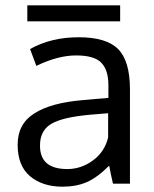

<svg xmlns="http://www.w3.org/2000/svg" viewBox="-20 -686 576 717"><path d="M428.7 -666V-606.4H82V-666ZM465.3 -354.5V0H401.9Q394.5 -31.2 387.7 -67.4Q343.3 -22.9 304.2 -5.9Q265.1 11.2 212.4 11.2Q137.7 10.7 91.8 -28.3Q45.9 -67.4 45.9 -145.5Q45.9 -223.6 108.4 -262.7Q170.9 -302.2 287.6 -312Q303.7 -313.5 335.9 -316.4Q368.2 -319.3 384.8 -320.3V-367.7Q384.8 -424.3 358.4 -451.7Q332 -479 264.2 -479Q196.3 -479 115.7 -439.9L92.3 -502.9Q170.9 -546.9 273.9 -546.9Q377 -546.9 420.9 -502.9Q464.8 -459 465.3 -354.5ZM129.4 -141.6Q129.4 -54.7 231.4 -54.7Q283.2 -54.7 327.1 -86.9Q371.1 -119.1 383.8 -172.9V-263.2Q381.8 -263.2 354.5 -260.7Q327.1 -258.3 318.8 -257.8Q212.9 -248.5 170.9 -223.1Q128.9 -197.8 129.4 -141.6Z"/></svg>

Font: Oxygen-Regular
Style: Regular
Weight: 400
Designer: Vernon Adams
Foundry: Vernon Adams
Version: Version Release 0.2.3 webfont; ttfautohint (v0.93.3-1d66) -l